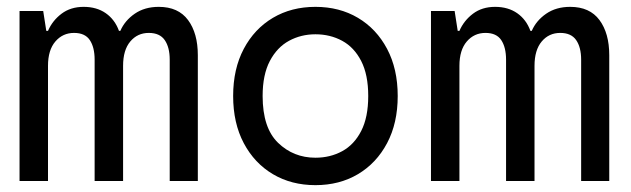

<svg xmlns="http://www.w3.org/2000/svg" viewBox="-20 -528 1840 560"><path d="M37 0V-496H106L115 -438H120Q133 -468 159.5 -488Q186 -508 224 -508Q262 -508 288.5 -489.5Q315 -471 327 -438H331Q344 -468 373 -488Q402 -508 443 -508Q500 -508 528.5 -469.5Q557 -431 557 -367V0H475V-354Q475 -390 460.5 -411Q446 -432 414 -432Q381 -432 360 -407Q339 -382 339 -336V0H256V-354Q256 -390 242 -411Q228 -432 196 -432Q163 -432 141.5 -407Q120 -382 120 -336V0Z M900 12Q830 12 776 -20Q722 -52 691 -110.5Q660 -169 660 -248Q660 -327 691 -385.5Q722 -444 776 -476Q830 -508 900 -508Q970 -508 1024 -476Q1078 -444 1109 -385.5Q1140 -327 1140 -248Q1140 -169 1109 -110.5Q1078 -52 1024 -20Q970 12 900 12ZM900 -68Q943 -68 978 -87Q1013 -106 1033.5 -146Q1054 -186 1054 -248Q1054 -310 1033.5 -350Q1013 -390 978 -409Q943 -428 900 -428Q858 -428 823 -409Q788 -390 767 -350Q746 -310 746 -248Q746 -155 791 -111.5Q836 -68 900 -68Z M1237 0V-496H1306L1315 -438H1320Q1333 -468 1359.5 -488Q1386 -508 1424 -508Q1462 -508 1488.5 -489.5Q1515 -471 1527 -438H1531Q1544 -468 1573 -488Q1602 -508 1643 -508Q1700 -508 1728.5 -469.5Q1757 -431 1757 -367V0H1675V-354Q1675 -390 1660.5 -411Q1646 -432 1614 -432Q1581 -432 1560 -407Q1539 -382 1539 -336V0H1456V-354Q1456 -390 1442 -411Q1428 -432 1396 -432Q1363 -432 1341.5 -407Q1320 -382 1320 -336V0Z"/></svg>

Font: DM Mono
Style: Regular
Weight: 400
Designer: Colophon Foundry
Foundry: Colophon Foundry
Version: Version 1.000; ttfautohint (v1.8.2.53-6de2)